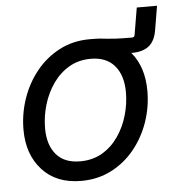

<svg xmlns="http://www.w3.org/2000/svg" viewBox="-49 -679 680 737"><g transform="rotate(-5 291.5 -310.5)"><path d="M234.9 11.7Q139.6 11.7 85.2 -47.9Q30.8 -107.4 30.8 -203.1Q30.8 -264.6 50.8 -322.8Q70.8 -380.9 108.2 -427Q145.5 -473.1 197.8 -500.2Q250 -527.3 314 -527.3Q316.4 -527.3 318.8 -527.3Q342.8 -527.3 355.5 -526.1Q368.2 -524.9 380.4 -523.4Q392.6 -522 414.1 -520.8Q435.5 -519.5 477.1 -519.5Q485.8 -519.5 487.3 -528.3L504.9 -632.8H583L567.4 -540Q560.5 -498.5 536.9 -479.7Q513.2 -460.9 471.2 -460.9H468.8Q517.6 -402.8 517.6 -310.5Q517.6 -248.5 497.6 -190.7Q477.5 -132.8 440.2 -87.2Q402.8 -41.5 350.8 -14.9Q298.8 11.7 234.9 11.7ZM237.3 -63.5Q285.6 -63.5 322.5 -85.2Q359.4 -106.9 384.5 -143.3Q409.7 -179.7 422.4 -223.9Q435.1 -268.1 435.1 -312.5Q435.1 -377.4 403.3 -414.8Q371.6 -452.1 311.5 -452.1Q264.6 -452.1 228 -430.7Q191.4 -409.2 166 -373Q140.6 -336.9 127.2 -292.2Q113.8 -247.6 113.8 -201.2Q113.8 -137.2 145.3 -100.3Q176.8 -63.5 237.3 -63.5Z"/></g></svg>

Font: Inter Display
Style: Italic
Weight: 400
Italic angle: -9.39999°
Designer: Rasmus Andersson
Foundry: rsms
Version: Version 4.000;git-a52131595